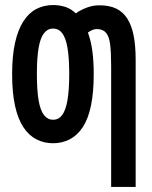

<svg xmlns="http://www.w3.org/2000/svg" viewBox="-20 -555 600 760"><path d="M420 185V-292Q420 -347 416 -379Q412 -411 399.5 -425.5Q387 -440 363 -440Q354 -440 345 -436Q336 -432 328 -426Q340 -394 345.5 -353.5Q351 -313 351 -262Q351 -189 340 -136.5Q329 -84 307.5 -51.5Q286 -19 256 -3.5Q226 12 190 12Q154 12 124 -3.5Q94 -19 72.5 -51.5Q51 -84 39.5 -136Q28 -188 28 -262Q28 -334 39.5 -385.5Q51 -437 72.5 -470.5Q94 -504 124 -519.5Q154 -535 190 -535Q216 -535 239 -527.5Q262 -520 280 -502Q298 -515 322.5 -524.5Q347 -534 373 -534Q412 -534 439 -521.5Q466 -509 483.5 -482Q501 -455 509 -414.5Q517 -374 517 -318V185ZM190 -81Q212 -81 226 -99.5Q240 -118 247 -158Q254 -198 254 -262Q254 -327 247 -366.5Q240 -406 226 -424Q212 -442 190 -442Q169 -442 154.5 -424Q140 -406 133 -366.5Q126 -327 126 -262Q126 -197 133 -157Q140 -117 154.5 -99Q169 -81 190 -81Z"/></svg>

Font: Ubuntu Sans Mono Medium
Style: Regular
Weight: 500
Monospace: yes
Designer: Dalton Maag Ltd
Foundry: Dalton Maag Ltd
Version: Version 1.006